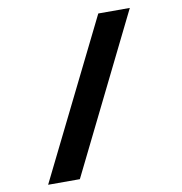

<svg xmlns="http://www.w3.org/2000/svg" viewBox="-90 -784 954 1007"><g transform="rotate(-10 387.0 -280.5)"><path d="M85 139 500 -700H668L254 139Z"/></g></svg>

Font: Lexend Tera SemiBold
Style: Regular
Weight: 600
Version: Version 1.007